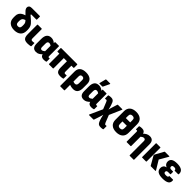

<svg xmlns="http://www.w3.org/2000/svg" viewBox="474 -2630 4723 4723"><g transform="rotate(45 2835.0 -268.5)"><path d="M266 11Q158 11 97 -42.5Q36 -96 36 -196V-255Q36 -310 59 -347.5Q82 -385 120.5 -408.5Q159 -432 205 -445L140 -511Q116 -534 103.5 -557.5Q91 -581 91 -608Q91 -640 115 -661.5Q139 -683 189 -683H466Q479 -683 479 -669V-574Q479 -561 466 -561H300Q284 -561 284 -550Q284 -545 288 -540Q292 -535 298 -530L395 -446Q455 -392 475.5 -344Q496 -296 496 -239V-196Q496 -96 435 -42.5Q374 11 266 11ZM194 -208Q194 -162 211 -142Q228 -122 266 -122Q304 -122 321 -142Q338 -162 338 -208V-247Q338 -291 324 -315.5Q310 -340 286 -364Q228 -343 211 -315.5Q194 -288 194 -242Z M727 11Q675 11 640.5 -3.5Q606 -18 589.5 -55.5Q573 -93 573 -160V-484Q573 -497 586 -497H714Q728 -497 728 -484V-172Q728 -139 738 -126.5Q748 -114 777 -114Q792 -114 806.5 -116Q821 -118 833 -121Q845 -124 845 -110V-16Q845 -5 834 -1Q815 3 788.5 7Q762 11 727 11Z M1025 11Q956 11 923 -28.5Q890 -68 890 -150V-310Q890 -508 1050 -508Q1086 -508 1120 -494Q1154 -480 1182 -454V-484Q1182 -497 1195 -497H1313Q1326 -497 1326 -484V-153Q1326 -130 1331 -122.5Q1336 -115 1349 -115Q1355 -115 1360 -115.5Q1365 -116 1370 -117Q1380 -118 1380 -106V-13Q1380 -1 1365 2Q1348 6 1329 8.5Q1310 11 1292 11Q1197 11 1182 -66Q1151 -35 1113 -12Q1075 11 1025 11ZM1045 -184Q1045 -122 1090 -122Q1127 -122 1171 -162V-353Q1136 -379 1105 -379Q1074 -379 1059.5 -361Q1045 -343 1045 -301Z M1866 11Q1819 11 1787.5 -3.5Q1756 -18 1740.5 -54Q1725 -90 1725 -154V-368H1616V-14Q1616 0 1603 0H1474Q1461 0 1461 -14V-368H1401Q1387 -368 1387 -382V-484Q1387 -497 1401 -497H1950Q1964 -497 1964 -484V-382Q1964 -368 1950 -368H1880V-170Q1880 -140 1887 -127Q1894 -114 1917 -114Q1927 -114 1937 -115Q1947 -116 1959 -117Q1970 -119 1970 -106V-15Q1970 -3 1960 0Q1923 11 1866 11Z M2049 185Q2037 185 2037 171V-325Q2037 -415 2092.5 -461.5Q2148 -508 2255 -508Q2361 -508 2417 -461.5Q2473 -415 2473 -326V-184Q2473 11 2312 11Q2282 11 2250 5Q2218 -1 2192 -12V171Q2192 185 2178 185ZM2192 -308V-128Q2224 -114 2254 -114Q2318 -114 2318 -195V-309Q2318 -375 2255 -375Q2192 -375 2192 -308Z M2680 11Q2611 11 2578 -28.5Q2545 -68 2545 -150V-310Q2545 -508 2705 -508Q2741 -508 2775 -494Q2809 -480 2837 -454V-484Q2837 -497 2850 -497H2968Q2981 -497 2981 -484V-153Q2981 -130 2986 -122.5Q2991 -115 3004 -115Q3010 -115 3015 -115.5Q3020 -116 3025 -117Q3035 -118 3035 -106V-13Q3035 -1 3020 2Q3003 6 2984 8.5Q2965 11 2947 11Q2852 11 2837 -66Q2806 -35 2768 -12Q2730 11 2680 11ZM2700 -184Q2700 -122 2745 -122Q2782 -122 2826 -162V-353Q2791 -379 2760 -379Q2729 -379 2714.5 -361Q2700 -343 2700 -301ZM2683 -544Q2669 -544 2673 -558L2715 -722Q2717 -733 2731 -733H2861Q2878 -733 2870 -716L2793 -554Q2788 -544 2776 -544Z M3459 196Q3420 196 3395.5 184.5Q3371 173 3353.5 142Q3336 111 3318 54L3306 12Q3302 -6 3297.5 -24Q3293 -42 3289 -66H3287Q3282 -42 3276.5 -24Q3271 -6 3263 19L3212 174Q3208 185 3197 185H3050Q3042 185 3039.5 180Q3037 175 3041 168L3190 -162L3117 -343Q3108 -365 3100 -374Q3092 -383 3078 -383Q3070 -383 3063 -381.5Q3056 -380 3048 -378Q3035 -376 3035 -390V-484Q3035 -496 3046 -498Q3061 -502 3081 -505Q3101 -508 3123 -508Q3165 -508 3189 -493Q3213 -478 3228.5 -447Q3244 -416 3259 -368L3274 -317Q3281 -292 3289 -251H3290Q3294 -273 3298.5 -292.5Q3303 -312 3309 -328L3358 -486Q3361 -497 3374 -497H3519Q3536 -497 3528 -481L3389 -163L3463 25Q3474 51 3483 61Q3492 71 3507 71Q3517 71 3532 68Q3544 65 3544 80V174Q3544 185 3532 188Q3499 196 3459 196Z M3814 -694Q3922 -694 3982.5 -641Q4043 -588 4043 -491V-193Q4043 -95 3982.5 -42Q3922 11 3814 11Q3706 11 3646 -42Q3586 -95 3586 -193V-491Q3586 -588 3646 -641Q3706 -694 3814 -694ZM3814 -561Q3776 -561 3757 -542.5Q3738 -524 3738 -480V-404H3890V-480Q3890 -524 3871 -542.5Q3852 -561 3814 -561ZM3814 -122Q3852 -122 3871 -140.5Q3890 -159 3890 -203V-287H3738V-203Q3738 -159 3757 -140.5Q3776 -122 3814 -122Z M4176 0Q4163 0 4163 -14V-345Q4163 -368 4158 -375.5Q4153 -383 4140 -383Q4134 -383 4129.5 -382Q4125 -381 4120 -380Q4109 -379 4109 -392V-484Q4109 -496 4125 -500Q4142 -504 4162 -506Q4182 -508 4200 -508Q4293 -508 4308 -431Q4339 -462 4379 -485Q4419 -508 4472 -508Q4539 -508 4573 -470Q4607 -432 4607 -350V171Q4607 185 4593 185H4465Q4452 185 4452 171V-316Q4452 -375 4402 -375Q4380 -375 4358.5 -363.5Q4337 -352 4318 -335V-14Q4318 0 4305 0Z M5016 0Q5006 0 5000 -8L4868 -238Q4863 -248 4867 -258L4994 -489Q4997 -497 5009 -497H5154Q5171 -497 5162 -481L5031 -254L5175 -17Q5179 -10 5177 -5Q5175 0 5166 0ZM4712 0Q4700 0 4700 -14V-484Q4700 -497 4712 -497H4842Q4855 -497 4855 -484V-14Q4855 0 4842 0Z M5424 11Q5316 11 5261 -25Q5206 -61 5206 -139Q5206 -184 5231 -215.5Q5256 -247 5302 -255V-258Q5264 -271 5242.5 -302Q5221 -333 5221 -374Q5221 -441 5269.5 -474.5Q5318 -508 5425 -508Q5538 -508 5590.5 -467Q5643 -426 5636 -352Q5635 -337 5622 -337H5509Q5496 -337 5496 -351Q5497 -369 5482.5 -380.5Q5468 -392 5433 -392Q5396 -392 5381.5 -380Q5367 -368 5367 -346Q5367 -322 5380.5 -309Q5394 -296 5431 -296H5482Q5495 -296 5495 -282V-213Q5495 -200 5482 -200H5416Q5384 -200 5370 -188Q5356 -176 5356 -151Q5356 -127 5373.5 -116Q5391 -105 5429 -105Q5465 -105 5482.5 -112Q5500 -119 5500 -141Q5500 -154 5513 -154H5626Q5639 -154 5640 -139Q5648 -61 5595.5 -25Q5543 11 5424 11Z"/></g></svg>

Font: Sofia Sans Semi Condensed Black
Style: Regular
Weight: 900
Designer: Botio Nikoltchev, Ani Petrova
Foundry: lettersoup
Version: Version 4.100; ttfautohint (v1.8.4.7-5d5b)